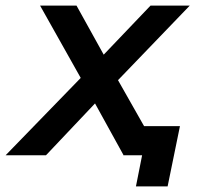

<svg xmlns="http://www.w3.org/2000/svg" viewBox="-70 -554 705 685"><path d="M-50 0 218 -276 73 -534H203L300 -359L467 -534H607L351 -268L503 0H371L269 -185L94 0ZM415 111 437 0H370L391 -104H572L528 111Z"/></svg>

Font: Montserrat SemiBold
Style: Italic
Weight: 600
Italic angle: -11.3°
Designer: Julieta Ulanovsky
Foundry: Julieta Ulanovsky
Version: Version 9.000; ttfautohint (v1.8.4.7-5d5b)